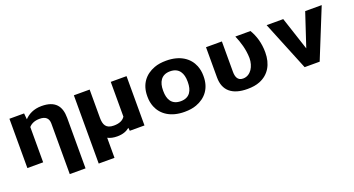

<svg xmlns="http://www.w3.org/2000/svg" viewBox="-48 -1133 3559 1932"><g transform="rotate(-20 1731.5 -167.5)"><path d="M354 -424C419 -424 450 -394 450 -338V203H619V-338C619 -463 563 -538 416 -538C332 -538 272 -505 233 -463L227 -528H70V0H239V-378C262 -405 300 -424 354 -424Z M1163 -33 1167 0H1324V-528H1155V-156C1134 -123 1096 -104 1035 -104C950 -104 929 -152 929 -226V-528H760V203H929V-12C957 3 991 10 1031 10C1090 10 1132 -7 1163 -33Z M1451 -269V-259C1451 -220 1458 -185 1471 -152C1509 -58 1602 10 1752 10C1800 10 1843 4 1880 -10C1986 -49 2052 -134 2052 -259V-269C2052 -308 2045 -343 2032 -376C1994 -470 1901 -538 1751 -538C1703 -538 1660 -532 1623 -518C1517 -479 1451 -394 1451 -269ZM1883 -269V-259C1883 -176 1851 -104 1752 -104C1652 -104 1620 -175 1620 -259V-269C1620 -351 1653 -424 1751 -424C1850 -424 1883 -352 1883 -269Z M2425 10C2477 10 2521 3 2558 -12C2663 -54 2718 -148 2718 -276C2718 -378 2691 -461 2651 -528H2489C2521 -453 2547 -371 2549 -276C2549 -231 2536 -189 2516 -159C2497 -132 2467 -104 2419 -104C2360 -104 2345 -151 2345 -203V-528H2175V-204C2175 -65 2260 10 2425 10Z M3119 -172 3002 -528H2824L3039 0H3200L3414 -528H3237Z"/></g></svg>

Font: Asimov
Style: XWid
Weight: 500
Designer: Google
Version: Version 2.000980; 2014